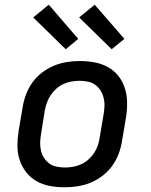

<svg xmlns="http://www.w3.org/2000/svg" viewBox="-20 -787 640 815"><path d="M255 8Q223 8 192.5 2.5Q162 -3 136 -17.5Q110 -32 91.5 -55.5Q73 -79 63.5 -107.5Q54 -136 54 -167.5Q54 -199 59 -231L76 -331Q80 -358 90 -385Q100 -412 117 -436Q134 -460 158 -478.5Q182 -497 208.5 -508Q235 -519 263 -523.5Q291 -528 318 -528Q350 -528 380.5 -522.5Q411 -517 437.5 -502.5Q464 -488 482.5 -464.5Q501 -441 510 -412.5Q519 -384 519.5 -352.5Q520 -321 515 -289L498 -189Q494 -162 484 -135Q474 -108 457 -84Q440 -60 416 -41.5Q392 -23 365.5 -12Q339 -1 310.5 3.5Q282 8 255 8ZM256 -76Q273 -76 290 -79Q307 -82 324 -89.5Q341 -97 355 -109.5Q369 -122 379 -137Q389 -152 395 -169Q401 -186 403 -203L420 -303Q423 -321 423.5 -338.5Q424 -356 419.5 -373Q415 -390 406 -404Q397 -418 383.5 -427.5Q370 -437 352.5 -440.5Q335 -444 317 -444Q300 -444 283 -441Q266 -438 249.5 -430.5Q233 -423 219 -410.5Q205 -398 195 -383Q185 -368 179 -351Q173 -334 170 -317L154 -217Q151 -199 150.5 -181.5Q150 -164 154 -147Q158 -130 167.5 -116Q177 -102 190 -92.5Q203 -83 220.5 -79.5Q238 -76 256 -76ZM454 -578 316 -713 382 -767 508 -622ZM259 -578 121 -713 187 -767 312 -622Z"/></svg>

Font: Iosevka Custom Medium Oblique
Style: Regular
Weight: 500
Italic angle: -9°
Designer: Belleve Invis
Foundry: Belleve Invis
Version: Version 27.0.1